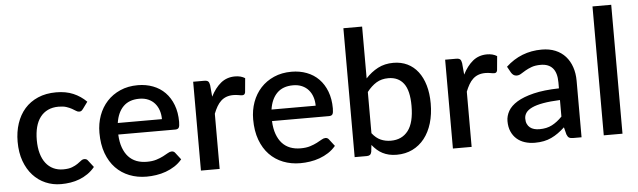

<svg xmlns="http://www.w3.org/2000/svg" viewBox="-47 -915 3650 1098"><g transform="rotate(-5 1777.5 -366.0)"><path d="M426 -410 454.5 -449C432.5 -471 407.4 -488 379.2 -500C351.1 -512 318.5 -518 281.5 -518C241.8 -518 206.8 -511.4 176.5 -498.2C146.2 -485.1 120.8 -466.8 100.2 -443.5C79.8 -420.2 64.2 -392.4 53.5 -360.2C42.8 -328.1 37.5 -293.2 37.5 -255.5C37.5 -213.8 43.4 -176.8 55.2 -144.3C67.1 -111.8 83.2 -84.3 103.8 -61.8C124.2 -39.3 148.2 -22.1 175.8 -10.3C203.2 1.6 232.8 7.5 264.5 7.5C282.8 7.5 301 6.1 319 3.2C337 0.4 354.3 -4.3 371 -10.8C387.7 -17.3 403.5 -25.7 418.5 -36C433.5 -46.3 447.2 -59 459.5 -74L429 -113.5C424.3 -120.2 417.7 -123.5 409 -123.5C402 -123.5 395.4 -121 389.3 -116C383.1 -111 375.7 -105.5 367 -99.5C358.3 -93.5 347.5 -88 334.5 -83C321.5 -78 304.7 -75.5 284 -75.5C263 -75.5 244.1 -79.5 227.3 -87.5C210.4 -95.5 196.1 -107.2 184.3 -122.5C172.4 -137.8 163.3 -156.7 157 -179C150.7 -201.3 147.5 -226.8 147.5 -255.5C147.5 -283.2 150.4 -308.1 156.2 -330.3C162.1 -352.4 170.9 -371.3 182.8 -386.8C194.6 -402.3 209.3 -414.2 226.8 -422.5C244.3 -430.8 264.7 -435 288 -435C306 -435 321 -433 333 -429C345 -425 355.3 -420.6 363.8 -415.8C372.3 -410.9 379.6 -406.5 385.8 -402.5C391.9 -398.5 397.8 -396.5 403.5 -396.5C409.2 -396.5 413.5 -397.7 416.5 -400C419.5 -402.3 422.7 -405.7 426 -410Z M750 -518C712.3 -518 678.6 -511.4 648.8 -498.2C618.9 -485.1 593.6 -467.2 572.7 -444.5C551.9 -421.8 535.9 -395.2 524.7 -364.5C513.6 -333.8 508 -300.8 508 -265.5C508 -221.2 514.2 -182 526.7 -148C539.2 -114 556.6 -85.5 578.7 -62.5C600.9 -39.5 627.1 -22.1 657.2 -10.3C687.4 1.6 720.2 7.5 755.5 7.5C773.5 7.5 792 6.1 811 3.2C830 0.4 848.5 -4.3 866.5 -10.8C884.5 -17.3 901.5 -25.7 917.5 -36C933.5 -46.3 947.8 -59 960.5 -74L930 -113.5C925.3 -120.2 918.7 -123.5 910 -123.5C903.3 -123.5 896 -121.1 888 -116.3C880 -111.4 870.3 -106.1 859 -100.3C847.7 -94.4 834.3 -89.1 819 -84.2C803.7 -79.4 785.5 -77 764.5 -77C742.5 -77 722.6 -80.4 704.7 -87.2C686.9 -94.1 671.6 -104.5 658.7 -118.5C645.9 -132.5 635.7 -150.1 628 -171.2C620.3 -192.4 615.8 -217.5 614.5 -246.5H942C951.7 -246.5 958.3 -249.3 962 -255C965.7 -260.7 967.5 -271.8 967.5 -288.5C967.5 -324.8 962.1 -357.2 951.2 -385.7C940.4 -414.2 925.3 -438.3 906 -458C886.7 -477.7 863.7 -492.6 837 -502.7C810.3 -512.9 781.3 -518 750 -518ZM752 -440C771.3 -440 788.4 -436.7 803.2 -430.2C818.1 -423.7 830.5 -414.7 840.5 -403.2C850.5 -391.7 858.1 -378.2 863.2 -362.7C868.4 -347.2 871 -330.5 871 -312.5H617.5C623.5 -352.8 637.7 -384.2 660 -406.5C682.3 -428.8 713 -440 752 -440Z M1067.5 0H1175V-317C1181 -332.3 1187.5 -346 1194.5 -358C1201.5 -370 1209.5 -380.2 1218.5 -388.5C1227.5 -396.8 1237.8 -403.2 1249.5 -407.5C1261.2 -411.8 1274.5 -414 1289.5 -414C1299.8 -414 1309.7 -413.1 1319 -411.3C1328.3 -409.4 1335.5 -408.5 1340.5 -408.5C1345.2 -408.5 1348.9 -409.6 1351.8 -411.8C1354.6 -413.9 1356.7 -417.8 1358 -423.5L1365.5 -504.5C1357.8 -509.5 1349.2 -513.2 1339.5 -515.8C1329.8 -518.2 1319.5 -519.5 1308.5 -519.5C1276.8 -519.5 1249.7 -510.2 1227 -491.8C1204.3 -473.2 1184.8 -447.8 1168.5 -415.5L1162.5 -482C1160.8 -492.3 1157.8 -499.6 1153.5 -503.8C1149.2 -507.9 1141.3 -510 1130 -510H1067.5Z M1632.5 -518C1594.8 -518 1561.1 -511.4 1531.2 -498.2C1501.4 -485.1 1476.1 -467.2 1455.2 -444.5C1434.4 -421.8 1418.4 -395.2 1407.2 -364.5C1396.1 -333.8 1390.5 -300.8 1390.5 -265.5C1390.5 -221.2 1396.7 -182 1409.2 -148C1421.7 -114 1439.1 -85.5 1461.2 -62.5C1483.4 -39.5 1509.6 -22.1 1539.7 -10.3C1569.9 1.6 1602.7 7.5 1638 7.5C1656 7.5 1674.5 6.1 1693.5 3.2C1712.5 0.4 1731 -4.3 1749 -10.8C1767 -17.3 1784 -25.7 1800 -36C1816 -46.3 1830.3 -59 1843 -74L1812.5 -113.5C1807.8 -120.2 1801.2 -123.5 1792.5 -123.5C1785.8 -123.5 1778.5 -121.1 1770.5 -116.3C1762.5 -111.4 1752.8 -106.1 1741.5 -100.3C1730.2 -94.4 1716.8 -89.1 1701.5 -84.2C1686.2 -79.4 1668 -77 1647 -77C1625 -77 1605.1 -80.4 1587.2 -87.2C1569.4 -94.1 1554.1 -104.5 1541.2 -118.5C1528.4 -132.5 1518.2 -150.1 1510.5 -171.2C1502.8 -192.4 1498.3 -217.5 1497 -246.5H1824.5C1834.2 -246.5 1840.8 -249.3 1844.5 -255C1848.2 -260.7 1850 -271.8 1850 -288.5C1850 -324.8 1844.6 -357.2 1833.7 -385.7C1822.9 -414.2 1807.8 -438.3 1788.5 -458C1769.2 -477.7 1746.2 -492.6 1719.5 -502.7C1692.8 -512.9 1663.8 -518 1632.5 -518ZM1634.5 -440C1653.8 -440 1670.9 -436.7 1685.7 -430.2C1700.6 -423.7 1713 -414.7 1723 -403.2C1733 -391.7 1740.6 -378.2 1745.7 -362.7C1750.9 -347.2 1753.5 -330.5 1753.5 -312.5H1500C1506 -352.8 1520.2 -384.2 1542.5 -406.5C1564.8 -428.8 1595.5 -440 1634.5 -440Z M1950 0H2020C2027.7 0 2033.7 -1.7 2038 -5C2042.3 -8.3 2045.3 -13.8 2047 -21.5L2051.5 -61C2060.2 -50.3 2069.2 -40.8 2078.8 -32.2C2088.2 -23.8 2098.7 -16.6 2110 -10.8C2121.3 -4.9 2133.7 -0.4 2147 2.8C2160.3 5.9 2175.2 7.5 2191.5 7.5C2224.8 7.5 2255 0.9 2282 -12.2C2309 -25.4 2332 -44.1 2351 -68.2C2370 -92.4 2384.6 -121.4 2394.8 -155.2C2404.9 -189.1 2410 -226.7 2410 -268C2410 -306.7 2405.5 -341.4 2396.5 -372.2C2387.5 -403.1 2374.7 -429.3 2358 -451C2341.3 -472.7 2321.1 -489.2 2297.3 -500.8C2273.4 -512.2 2246.7 -518 2217 -518C2183.7 -518 2154 -511.2 2128 -497.5C2102 -483.8 2078.5 -465.5 2057.5 -442.5V-740H1950ZM2181 -433C2219 -433 2248.3 -419.5 2268.8 -392.5C2289.3 -365.5 2299.5 -322.7 2299.5 -264C2299.5 -199.7 2287.7 -152.2 2264 -121.5C2240.3 -90.8 2207.3 -75.5 2165 -75.5C2144 -75.5 2124.6 -79.4 2106.8 -87.2C2088.9 -95.1 2072.5 -108.7 2057.5 -128V-364.5C2074.5 -386.5 2092.8 -403.4 2112.3 -415.3C2131.8 -427.1 2154.7 -433 2181 -433Z M2514 0H2621.5V-317C2627.5 -332.3 2634 -346 2641 -358C2648 -370 2656 -380.2 2665 -388.5C2674 -396.8 2684.3 -403.2 2696 -407.5C2707.7 -411.8 2721 -414 2736 -414C2746.3 -414 2756.2 -413.1 2765.5 -411.3C2774.8 -409.4 2782 -408.5 2787 -408.5C2791.7 -408.5 2795.4 -409.6 2798.3 -411.8C2801.1 -413.9 2803.2 -417.8 2804.5 -423.5L2812 -504.5C2804.3 -509.5 2795.7 -513.2 2786 -515.8C2776.3 -518.2 2766 -519.5 2755 -519.5C2723.3 -519.5 2696.2 -510.2 2673.5 -491.8C2650.8 -473.2 2631.3 -447.8 2615 -415.5L2609 -482C2607.3 -492.3 2604.3 -499.6 2600 -503.8C2595.7 -507.9 2587.8 -510 2576.5 -510H2514Z M3204.5 0H3252.5V-324C3252.5 -353 3248.4 -379.4 3240.2 -403.2C3232.1 -427.1 3220.2 -447.7 3204.8 -465C3189.2 -482.3 3170.1 -495.8 3147.2 -505.3C3124.4 -514.8 3098.3 -519.5 3069 -519.5C2989.3 -519.5 2920.7 -492.7 2863 -439L2882.5 -404C2885.8 -398.3 2890.1 -393.6 2895.2 -389.8C2900.4 -385.9 2906.7 -384 2914 -384C2923 -384 2931.5 -386.6 2939.5 -391.8C2947.5 -396.9 2956.7 -402.5 2967 -408.5C2977.3 -414.5 2989.5 -420.1 3003.5 -425.3C3017.5 -430.4 3034.8 -433 3055.5 -433C3085.8 -433 3108.8 -424 3124.5 -406C3140.2 -388 3148 -360.7 3148 -324V-290C3090 -288.7 3041.2 -283.2 3001.8 -273.5C2962.2 -263.8 2930.4 -251.6 2906.2 -236.8C2882.1 -221.9 2864.8 -205.2 2854.2 -186.5C2843.8 -167.8 2838.5 -148.7 2838.5 -129C2838.5 -106 2842.2 -86 2849.8 -69C2857.2 -52 2867.5 -37.8 2880.5 -26.3C2893.5 -14.8 2908.9 -6.2 2926.8 -0.5C2944.6 5.2 2963.8 8 2984.5 8C3003.2 8 3020.2 6.4 3035.8 3.2C3051.2 0.1 3065.8 -4.7 3079.2 -11C3092.8 -17.3 3105.8 -25 3118.5 -34C3131.2 -43 3144 -53.5 3157 -65.5L3167.5 -24C3171.2 -14.3 3175.7 -7.9 3181 -4.8C3186.3 -1.6 3194.2 0 3204.5 0ZM3017 -67C3006 -67 2995.9 -68.3 2986.8 -70.8C2977.6 -73.3 2969.6 -77.3 2962.8 -82.8C2955.9 -88.3 2950.6 -95.3 2946.8 -103.8C2942.9 -112.3 2941 -122.5 2941 -134.5C2941 -146.8 2944.6 -158.1 2951.8 -168.3C2958.9 -178.4 2970.7 -187.3 2987 -195C3003.3 -202.7 3024.7 -208.8 3051 -213.5C3077.3 -218.2 3109.7 -221.3 3148 -223V-128C3129 -108.3 3109.4 -93.2 3089.3 -82.8C3069.1 -72.2 3045 -67 3017 -67Z M3487.5 -740H3380V0H3487.5Z"/></g></svg>

Font: Lato Semibold
Style: Regular
Weight: 600
Designer: Lukasz Dziedzic
Foundry: tyPoland Lukasz Dziedzic
Version: Version 2.006; 2014-01-15